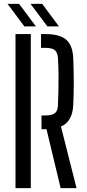

<svg xmlns="http://www.w3.org/2000/svg" viewBox="-20 -977 450 997"><path d="M295 0 221.5 -306H195.5V-377.5H215Q251 -377.5 265.8 -390Q280.5 -402.5 281 -432Q282.5 -477.5 283.5 -515.2Q284.5 -553 284 -590.5Q283.5 -628 281 -673.5Q279.5 -703.5 265.2 -716Q251 -728.5 216 -728.5H193V-800H216Q291 -800 324.8 -770Q358.5 -740 360.5 -670.5Q363 -599.5 363 -546.5Q363 -493.5 360.5 -435Q357 -345 296.5 -320L377.5 0ZM60.5 0V-800H140V0ZM106.5 -840 19 -957H79L166.5 -840ZM226 -840 138.5 -957H199L286 -840Z"/></svg>

Font: Big Shoulders Stencil Text
Style: Regular
Weight: 400
Designer: Patric King
Foundry: XO Type Co
Version: Version 1.000